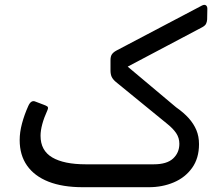

<svg xmlns="http://www.w3.org/2000/svg" viewBox="-20 -783 903 805"><path d="M327.4 1.9Q242.3 1.9 183.4 -21.3Q124.4 -44.6 93.5 -88.6Q62.5 -132.6 62.5 -195.8Q62.5 -229 72.3 -265.4Q82 -301.7 97.9 -337.1Q109.8 -365.3 128.4 -357.1L163.9 -343.6Q171.7 -340.9 177.9 -337Q184.1 -333.1 179.1 -321.6Q150 -257.6 150 -213.7Q150 -151.8 199.1 -122.9Q248.2 -94.1 339.4 -94.1H624.5Q679.6 -94.1 705.8 -118.4Q732 -142.8 732 -180.2Q732 -204.8 718.8 -224.5Q705.6 -244.2 681.1 -263.7L465.4 -439.8Q453.1 -450.4 448.2 -460.9Q443.3 -471.5 443.3 -487.7V-531.1Q443.3 -546.7 449.2 -555.3Q455.2 -564 467.7 -570.8L826.2 -759.5Q837.2 -765.3 843.7 -760.5Q850.1 -755.7 849.3 -743.4L848.5 -701.5Q847.7 -690.4 843.7 -682.8Q839.7 -675.3 828 -668.9L515.4 -503.6L718.2 -333.3Q750 -311.1 771.1 -287.7Q792.1 -264.2 803.3 -237.7Q814.4 -211.2 814.4 -178.7Q814.4 -119.4 785.4 -79Q756.4 -38.6 708.7 -18.4Q661.1 1.9 603.6 1.9Z"/></svg>

Font: Rubik Light
Style: Regular
Weight: 300
Designer: Hubert and Fischer
Foundry: Hubert and Fischer
Version: Version 2.300;gftools[0.9.30]